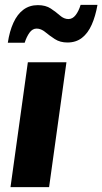

<svg xmlns="http://www.w3.org/2000/svg" viewBox="-20 -766 419 786"><path d="M23 0 94 -511H252L181 0ZM12 -591Q19 -638 35 -673Q51 -708 76 -726.5Q101 -745 135 -745Q167 -745 188 -731Q209 -717 225.5 -702.5Q242 -688 260 -688Q277 -688 289.5 -704Q302 -720 310 -746H379Q371 -700 355.5 -665Q340 -630 315.5 -611Q291 -592 256 -592Q226 -592 204.5 -606Q183 -620 165.5 -634.5Q148 -649 130 -649Q113 -649 101 -632.5Q89 -616 81 -591Z"/></svg>

Font: Chivo Medium
Style: Bold Italic
Weight: 700
Italic angle: -8.05°
Version: Version 2.002